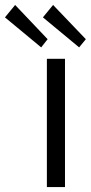

<svg xmlns="http://www.w3.org/2000/svg" viewBox="-101 -754 368 774"><path d="M-40 -734 -81 -684 65 -563 91 -596ZM113 -734 72 -684 218 -563 245 -596ZM161 -517H88V0H161Z"/></svg>

Font: United Sans Light
Style: Regular
Weight: 300
Designer: Pablo Impallari, Rodrigo Fuenzalida (Modified by Dan O. Williams)
Version: Version 1.000;PS 001.000;hotconv 1.0.88;makeotf.lib2.5.64775